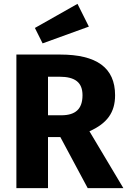

<svg xmlns="http://www.w3.org/2000/svg" viewBox="-20 -976 660 996"><path d="M161 -831 201 -751 441 -838 382 -956ZM435 0H620L444 -295C536 -336 577 -393 577 -482C577 -625 481 -693 292 -693H65V0H229V-265H293ZM229 -578H288C369 -578 408 -549 408 -482C408 -410 371 -378 298 -378H229Z"/></svg>

Font: Fira Sans
Style: Bold
Weight: 700
Designer: Carrois Corporate & Edenspiekermann AG
Foundry: Carrois Corporate GbR & Edenspiekermann AG
Version: Version 4.203